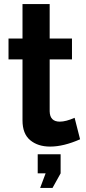

<svg xmlns="http://www.w3.org/2000/svg" viewBox="-20 -714 424 947"><path d="M375 -27Q294 9 227 9Q167 9 129 -22.5Q91 -54 91 -120V-421H22V-524H91V-694H225V-524H335V-421H225V-165Q226 -114 275 -114Q305 -114 348 -133ZM178 213 205 141H166V47H279V141L239 213Z"/></svg>

Font: Raleway-v4020
Style: Bold
Weight: 700
Designer: Matt McInerney, Pablo Impallari, Rodrigo Fuenzalida
Foundry: Matt McInerney, Pablo Impallari, Rodrigo Fuenzalida
Version: Version 4.020;PS 004.020;hotconv 1.0.88;makeotf.lib2.5.64775